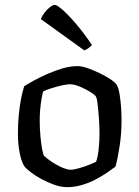

<svg xmlns="http://www.w3.org/2000/svg" viewBox="-20 -773 576 793"><path d="M258 0Q232 0 204 -10Q176 -20 151 -33.5Q126 -47 108 -61Q90 -75 83 -83Q70 -99 62 -137.5Q54 -176 54 -220Q54 -261 57.5 -297.5Q61 -334 67 -365Q73 -396 80 -417Q94 -426 119.5 -440Q145 -454 175.5 -467.5Q206 -481 238.5 -490.5Q271 -500 300 -500Q318 -500 342 -491.5Q366 -483 391 -471Q416 -459 435 -446.5Q454 -434 461 -424Q469 -413 473.5 -386.5Q478 -360 480 -330.5Q482 -301 482 -277Q482 -221 474 -169Q466 -117 457 -85Q444 -75 423 -60.5Q402 -46 375.5 -32Q349 -18 318.5 -9Q288 0 258 0ZM271 -72Q285 -72 307.5 -78.5Q330 -85 350 -93Q370 -101 377 -105Q384 -124 387.5 -157Q391 -190 391 -220Q391 -252 388.5 -286Q386 -320 383 -345Q380 -370 375 -376Q371 -382 352.5 -393.5Q334 -405 310.5 -415Q287 -425 269 -425Q257 -425 234.5 -420Q212 -415 190.5 -408Q169 -401 158 -395Q155 -385 151.5 -364.5Q148 -344 146 -321Q144 -298 144 -277Q144 -242 147 -210Q150 -178 154 -156.5Q158 -135 162 -129Q166 -125 178.5 -115.5Q191 -106 207.5 -96Q224 -86 241.5 -79Q259 -72 271 -72ZM328 -565 149 -694Q154 -708 164.5 -721.5Q175 -735 187 -744Q199 -753 206 -753Q215 -753 238.5 -732.5Q262 -712 294 -674.5Q326 -637 360 -587Q356 -583 347 -575.5Q338 -568 328 -565Z"/></svg>

Font: Texturina Medium 12pt
Style: Regular
Weight: 400
Version: Version 1.002